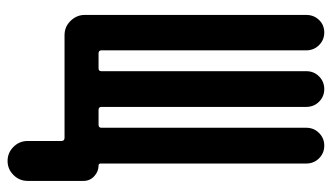

<svg xmlns="http://www.w3.org/2000/svg" viewBox="-216 -554 931 540"><g transform="rotate(90 250.0 -284.5)"><path d="M79.1 0Q55.7 0 39.1 -17.1Q22.5 -34.2 22.5 -56.6V-679.7Q22.5 -701.2 36.6 -715.8Q50.8 -730.5 71.8 -730.5Q92.8 -730.5 107.4 -715.8Q122.1 -701.2 122.1 -679.7V-103.5Q122.1 -95.7 130.9 -95.7H172.9Q180.7 -95.7 180.7 -103.5V-679.7Q180.7 -701.2 195.3 -715.8Q210 -730.5 231 -730.5Q252 -730.5 266.6 -715.8Q281.2 -701.2 281.2 -679.7V-103.5Q281.2 -95.7 290 -95.7H331.1Q339.8 -95.7 339.8 -103.5V-679.7Q339.8 -701.2 354.5 -715.8Q369.1 -730.5 390.1 -730.5Q411.1 -730.5 425.8 -715.8Q440.4 -701.2 440.4 -679.7V-101.6Q440.4 -95.7 446.3 -95.7Q462.9 -95.7 476.1 -83.5Q489.3 -71.3 489.3 -53.7V103.5Q489.3 127 472.7 143.6Q456.1 160.2 433.1 160.2Q410.2 160.2 393.6 143.6Q377 127 377 103.5V8.8Q377 0 368.2 0Z"/></g></svg>

Font: Rounded Mgen+ 1m medium
Style: Regular
Weight: 500
Designer: [Source Han Sans]
Ryoko NISHIZUKA  (kana & ideographs); Paul D. Hunt (Latin, Greek & Cyrillic); Wenlong ZHANG  (bopomofo
Version: Version 1.059.20150602